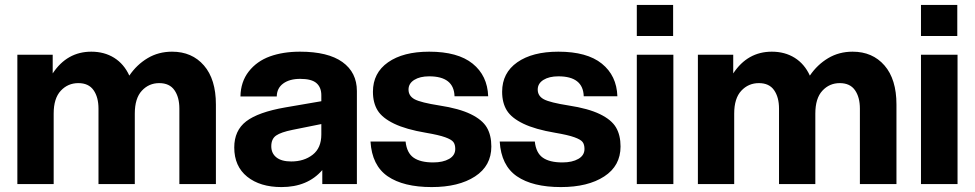

<svg xmlns="http://www.w3.org/2000/svg" viewBox="-20 -740 3919 772"><path d="M701.2 -303.2Q701.2 -349.1 681.4 -377.4Q661.6 -405.8 620.1 -405.8Q578.6 -405.8 550.3 -375.2Q522 -344.7 522 -283.2V0H376V-303.2Q376 -349.1 356.2 -377.4Q336.4 -405.8 294.9 -405.8Q252.9 -405.8 224.4 -375.2Q195.8 -344.7 195.8 -283.2V0H49.8V-520H191.9V-444.8Q249.5 -532.2 347.2 -532.2Q399.4 -532.2 439 -507.6Q478.5 -482.9 500 -436Q529.8 -480 573.5 -506.1Q617.2 -532.2 671.9 -532.2Q752 -532.2 800 -476.8Q848.1 -421.4 848.1 -319.8V0H701.2Z M1275.9 0V-56.2Q1216.8 12.2 1111.8 12.2Q1025.9 12.2 973.9 -29.5Q921.9 -71.3 921.9 -147Q921.9 -215.3 970 -252.2Q1018.1 -289.1 1127 -308.1L1272 -333V-356.9Q1272 -388.7 1252.4 -405.8Q1232.9 -422.9 1187 -422.9Q1144.5 -422.9 1118.9 -404.3Q1093.3 -385.7 1092.8 -352.1H946.8Q947.8 -411.1 980.2 -452.6Q1012.7 -494.1 1065.4 -513.2Q1118.2 -532.2 1186 -532.2Q1298.8 -532.2 1356.9 -490.5Q1415 -448.7 1415 -374V0ZM1070.8 -151.9Q1070.8 -123.5 1091.3 -107.2Q1111.8 -90.8 1150.9 -90.8Q1202.6 -90.8 1237.3 -117.9Q1272 -145 1272 -199.2V-241.2L1155.8 -217.8Q1109.9 -208.5 1090.3 -195.1Q1070.8 -181.6 1070.8 -151.9Z M1715.8 12.2Q1602.1 12.2 1538.8 -31.2Q1475.6 -74.7 1469.7 -170.9H1610.8Q1615.7 -125 1643.1 -106Q1670.4 -86.9 1721.7 -86.9Q1761.2 -86.9 1785.9 -101.1Q1810.5 -115.2 1810.5 -141.1Q1810.5 -159.2 1802.7 -169.2Q1794.9 -179.2 1769.8 -188.2Q1744.6 -197.3 1692.9 -206.1Q1612.3 -219.7 1564.7 -242.7Q1517.1 -265.6 1498.3 -296.1Q1479.5 -326.7 1479.5 -371.1Q1479.5 -446.8 1540.3 -489.5Q1601.1 -532.2 1705.6 -532.2Q1820.8 -532.2 1880.4 -484.1Q1939.9 -436 1942.9 -353H1807.6Q1805.2 -433.1 1705.6 -433.1Q1668.5 -433.1 1645.5 -418.7Q1622.6 -404.3 1622.6 -379.9Q1622.6 -354 1647.2 -340.8Q1671.9 -327.6 1746.6 -315.9Q1826.2 -303.7 1872.8 -281Q1919.4 -258.3 1937.5 -227.3Q1955.6 -196.3 1955.6 -150.9Q1955.6 -73.2 1889.9 -30.5Q1824.2 12.2 1715.8 12.2Z M2235.4 12.2Q2121.6 12.2 2058.3 -31.2Q1995.1 -74.7 1989.3 -170.9H2130.4Q2135.3 -125 2162.6 -106Q2189.9 -86.9 2241.2 -86.9Q2280.8 -86.9 2305.4 -101.1Q2330.1 -115.2 2330.1 -141.1Q2330.1 -159.2 2322.3 -169.2Q2314.5 -179.2 2289.3 -188.2Q2264.2 -197.3 2212.4 -206.1Q2131.8 -219.7 2084.2 -242.7Q2036.6 -265.6 2017.8 -296.1Q1999 -326.7 1999 -371.1Q1999 -446.8 2059.8 -489.5Q2120.6 -532.2 2225.1 -532.2Q2340.3 -532.2 2399.9 -484.1Q2459.5 -436 2462.4 -353H2327.1Q2324.7 -433.1 2225.1 -433.1Q2188 -433.1 2165 -418.7Q2142.1 -404.3 2142.1 -379.9Q2142.1 -354 2166.7 -340.8Q2191.4 -327.6 2266.1 -315.9Q2345.7 -303.7 2392.3 -281Q2439 -258.3 2457 -227.3Q2475.1 -196.3 2475.1 -150.9Q2475.1 -73.2 2409.4 -30.5Q2343.8 12.2 2235.4 12.2Z M2540.5 0V-520H2687.5V0ZM2540.5 -595.2V-720.2H2686.5V-595.2Z M3437.5 -303.2Q3437.5 -349.1 3417.7 -377.4Q3397.9 -405.8 3356.4 -405.8Q3314.9 -405.8 3286.6 -375.2Q3258.3 -344.7 3258.3 -283.2V0H3112.3V-303.2Q3112.3 -349.1 3092.5 -377.4Q3072.8 -405.8 3031.2 -405.8Q2989.3 -405.8 2960.7 -375.2Q2932.1 -344.7 2932.1 -283.2V0H2786.1V-520H2928.2V-444.8Q2985.8 -532.2 3083.5 -532.2Q3135.7 -532.2 3175.3 -507.6Q3214.8 -482.9 3236.3 -436Q3266.1 -480 3309.8 -506.1Q3353.5 -532.2 3408.2 -532.2Q3488.3 -532.2 3536.4 -476.8Q3584.5 -421.4 3584.5 -319.8V0H3437.5Z M3683.1 0V-520H3830.1V0ZM3683.1 -595.2V-720.2H3829.1V-595.2Z"/></svg>

Font: Aspekta 400
Style: Bold
Weight: 700
Designer: Ivo Dolenc
Version: Version 2.000